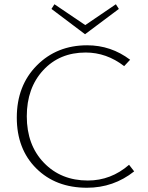

<svg xmlns="http://www.w3.org/2000/svg" viewBox="-20 -877 697 903"><path d="M539 -835 380 -716 222 -835 236 -857 381 -759 525 -857ZM587 -102 611 -71Q514 6 389 6Q242 6 150.5 -85Q59 -176 59 -324Q59 -474 153 -569Q247 -664 390 -664Q502 -664 592 -596L564 -566Q481 -630 383 -630Q260 -630 183 -546.5Q106 -463 106 -330Q106 -195 186.5 -111.5Q267 -28 393 -28Q502 -28 587 -102Z"/></svg>

Font: EauTest Light
Style: Regular
Weight: 300
Designer: Christian Thalmann (Catharsis Fonts)
Version: Version 0.001;PS 000.001;hotconv 1.0.88;makeotf.lib2.5.64775